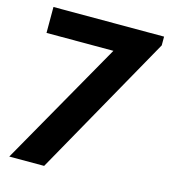

<svg xmlns="http://www.w3.org/2000/svg" viewBox="-120 -921 898 1016"><g transform="rotate(15 329.0 -412.5)"><path d="M216.5 0 652.5 -777V-825H46.5V-683H413L25.5 0Z"/></g></svg>

Font: Spartan
Style: Bold
Weight: 700
Designer: Matt Bailey, Mirko Velimirovic
Foundry: Matt Bailey
Version: Version 1.003